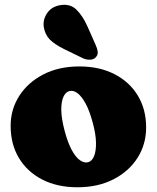

<svg xmlns="http://www.w3.org/2000/svg" viewBox="-20 -778 664 812"><path d="M315.5 -497Q401 -497 464.5 -464.2Q528 -431.5 563 -373.5Q598 -315.5 598 -239Q598 -167.5 561.5 -110.2Q525 -53 459.5 -19.5Q394 14 307.5 14Q222.5 14 159 -18.5Q95.5 -51 60.2 -109.5Q25 -168 25 -246Q25 -315.5 61.5 -372.5Q98 -429.5 163.2 -463.2Q228.5 -497 315.5 -497ZM353 -92Q369 -96.5 377.8 -117.5Q386.5 -138.5 386 -174.2Q385.5 -210 372.5 -258Q359 -309 342 -340.2Q325 -371.5 307 -384.5Q289 -397.5 272.5 -392.5Q257.5 -388.5 248.2 -368.5Q239 -348.5 239.2 -313Q239.5 -277.5 253 -226Q266.5 -175 283.2 -144Q300 -113 318.2 -100.2Q336.5 -87.5 353 -92ZM350 -666 384.5 -588Q391.5 -573 393.2 -559.8Q395 -546.5 385 -535.5Q376 -526 360.8 -525.5Q345.5 -525 331 -531.5L253 -569.5Q211 -590 191 -610.5Q171 -631 165.5 -661.5Q160 -693 178.5 -721.2Q197 -749.5 233.5 -756Q276.5 -763.5 303.2 -737.2Q330 -711 350 -666Z"/></svg>

Font: Fraunces SuperSoft
Style: Regular
Weight: 900
Version: Version 1.000;[b76b70a41]